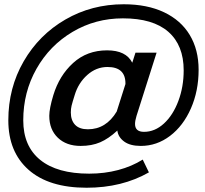

<svg xmlns="http://www.w3.org/2000/svg" viewBox="-20 -708 959 900"><path d="M620 -165Q613 -142 613 -127Q613 -90 655 -90Q706 -90 748.5 -129Q791 -168 816 -234.5Q841 -301 841 -378Q841 -496 769 -559Q697 -622 556 -622Q427 -622 320 -558.5Q213 -495 151 -385.5Q89 -276 89 -144Q89 -23 168.5 41.5Q248 106 398 106Q470 106 534 89Q598 72 649 40L678 100Q552 172 386 172Q209 172 114 88Q19 4 19 -144Q19 -296 91 -420.5Q163 -545 286.5 -616.5Q410 -688 560 -688Q670 -688 749 -650.5Q828 -613 869.5 -544Q911 -475 911 -381Q911 -282 875 -200Q839 -118 777 -71Q715 -24 640 -24Q590 -24 562 -44.5Q534 -65 530 -96Q489 -58 449.5 -41Q410 -24 358 -24Q291 -24 251 -62.5Q211 -101 211 -165Q211 -199 230 -262Q258 -354 323 -413Q388 -472 482 -472Q571 -472 600 -414L615 -461H714ZM568 -314V-315Q569 -394 484 -394Q431 -394 389 -356.5Q347 -319 330 -262Q319 -227 315.5 -212.5Q312 -198 312 -181Q312 -144 332 -123Q352 -102 392 -102Q477 -102 527 -185Z"/></svg>

Font: KoHo SemiBold
Style: Italic
Weight: 600
Italic angle: -10°
Version: Version 1.000; ttfautohint (v1.6)